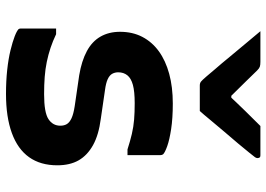

<svg xmlns="http://www.w3.org/2000/svg" viewBox="-144 -735 888 640"><g transform="rotate(90 300.0 -415.0)"><path d="M294 -118Q355 -118 377 -132.5Q399 -147 399 -172Q399 -185 393.5 -194Q388 -203 374 -209.5Q360 -216 334 -220L231 -235Q183 -243 150.5 -260.5Q118 -278 102 -306Q86 -334 86 -371Q86 -413 103 -445.5Q120 -478 151 -500.5Q182 -523 226 -535Q270 -547 325 -547Q374 -547 410 -541.5Q446 -536 467 -528.5Q488 -521 494 -515Q495 -514 495.5 -512.5Q496 -511 496.5 -510Q497 -509 497 -506Q497 -479 497 -451Q497 -423 497 -396H478Q450 -405 426.5 -410.5Q403 -416 379 -418Q355 -420 324 -420Q285 -420 263 -414Q241 -408 231 -395.5Q221 -383 221 -365Q221 -354 226 -345Q231 -336 244 -330Q257 -324 280 -321L376 -307Q430 -300 464 -281Q498 -262 514.5 -233Q531 -204 531 -162Q531 -106 504 -68Q477 -30 423.5 -10.5Q370 9 293 9Q250 9 213 5Q176 1 147.5 -6Q119 -13 101 -20Q83 -27 77 -33Q76 -35 75.5 -36.5Q75 -38 75 -40Q75 -69 75 -98.5Q75 -128 75 -158H94Q117 -147 139.5 -139.5Q162 -132 186 -127Q210 -122 236.5 -120Q263 -118 294 -118ZM350 -637Q329 -637 307.5 -637Q286 -637 265 -637Q257 -637 252 -641Q247 -645 235 -659Q228 -668 210 -688.5Q192 -709 170 -736Q148 -763 125 -790Q102 -817 84 -839Q110 -839 135 -839Q160 -839 186 -839Q197 -839 202.5 -837Q208 -835 215 -828Q226 -817 251.5 -790.5Q277 -764 320 -721L270 -742H332L284 -719Q324 -762 351 -789.5Q378 -817 400 -839H497Q501 -839 503 -838Q505 -837 506 -834.5Q507 -832 507 -830Q507 -825 504 -821Q501 -817 489 -802Q478 -788 459 -765.5Q440 -743 418.5 -718Q397 -693 379 -671Q361 -649 350 -637Z"/></g></svg>

Font: Recursive Monospace
Style: Bold
Weight: 700
Version: Version 1.047